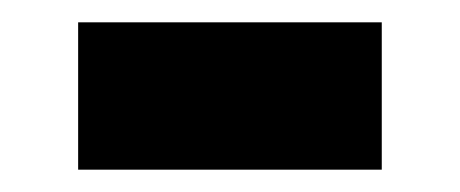

<svg xmlns="http://www.w3.org/2000/svg" viewBox="-20 -380 412 172"><path d="M50 -228V-360H322V-228Z"/></svg>

Font: Noto Sans Sundanese
Style: Bold
Weight: 700
Version: Version 2.003